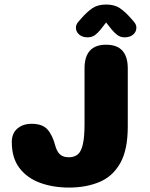

<svg xmlns="http://www.w3.org/2000/svg" viewBox="-20 -816 659 846"><path d="M284 10.5Q214.5 10.5 157.2 -10.2Q100 -31 66 -75.2Q32 -119.5 32 -190Q32 -228.5 56.5 -249.5Q81 -270.5 119 -270.5Q166.5 -270.5 188.8 -246Q211 -221.5 223.5 -174.5Q229 -155 237.2 -143.8Q245.5 -132.5 257 -127.8Q268.5 -123 283.5 -123Q307.5 -123 322.8 -135.8Q338 -148.5 345.2 -180.8Q352.5 -213 352.5 -270.5V-514.5Q352.5 -619 447.5 -619Q543 -619 543 -514.5V-258.5Q543 -155 509.5 -96.5Q476 -38 417.5 -13.8Q359 10.5 284 10.5ZM569 -721.5Q581 -708 581 -694.5Q581 -676 566.8 -663.8Q552.5 -651.5 529.5 -651.5Q510.5 -651.5 497 -661.8Q483.5 -672 472.5 -685.5L447.5 -717L423 -685.5Q411.5 -671 398.2 -661.2Q385 -651.5 366 -651.5Q343 -651.5 328.8 -663.8Q314.5 -676 314.5 -694.5Q314.5 -700.5 317.2 -707.5Q320 -714.5 326.5 -721.5L337 -733.5Q363.5 -764 387.2 -780Q411 -796 447.5 -796Q484.5 -796 508 -780.2Q531.5 -764.5 558.5 -733.5Z"/></svg>

Font: Sono Monospace ExtraBold
Style: Regular
Weight: 800
Version: Version 2.112